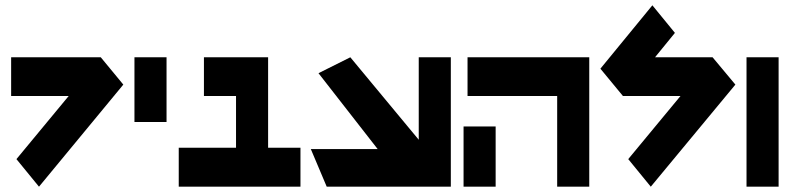

<svg xmlns="http://www.w3.org/2000/svg" viewBox="-20 -948 2981 724"><path d="M22 -732H360L445 -629L127 -244L42 -348L239 -586H22Z M487 -732H608V-488H487Z M749 -732H870H991V-586V-391H1113V-244H991H870H774H654V-391H774H870V-586H749Z M1301 -732 1559 -421V-732H1680V-244H1212L1152 -386H1404L1181 -672Z M1743 -732H2081H2202V-244H2081V-586H1743ZM1728 -471H1849V-244H1728Z M2440 -928 2525 -824 2450 -732H2667L2753 -629L2434 -244L2349 -348L2546 -586H2329L2244 -689Z M2795 -732H2916V-244H2795Z"/></svg>

Font: PatchSans
Style: PatchSans
Weight: 400
Version: Version 1.0